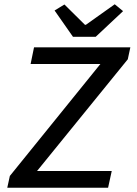

<svg xmlns="http://www.w3.org/2000/svg" viewBox="-20 -877 640 897"><path d="M485 0H14L26 -55L449 -578H123L139 -656H589L577 -600L153 -78H502ZM321 -705 235 -828 281 -856 377 -761H381L516 -857L555 -825L427 -705Z"/></svg>

Font: Source Code Pro Medium
Style: Italic
Weight: 500
Italic angle: -11°
Monospace: yes
Designer: Paul D. Hunt, Teo Tuominen
Foundry: Adobe Systems Incorporated
Version: Version 1.050;PS 1.000;hotconv 16.6.51;makeotf.lib2.5.65220